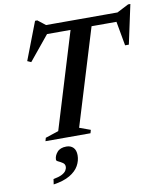

<svg xmlns="http://www.w3.org/2000/svg" viewBox="-102 -793 961 1134"><g transform="rotate(-10 379.0 -225.5)"><path d="M691 -621.5H188L253.5 -635L122 -474.5L99.5 -484.5L186.5 -711H200L259.5 -664.5L216 -675H706.5L654 -664.5L744.5 -711H758L707.5 -476H685L656.5 -635ZM389 -639.5H515L333 -43.5L399 -19.5L393.5 0H123.5L129 -19.5L208 -45.5ZM165.5 119Q165.5 95 183.8 73.8Q202 52.5 239 52.5Q265 52.5 280.5 68.2Q296 84 296 114.5Q296 147 279.2 177Q262.5 207 225.2 229Q188 251 127 260L131.5 228.5Q164.5 222.5 182.8 213Q201 203.5 208.2 192Q215.5 180.5 215.5 168.5Q215.5 153.5 203 145Q190.5 136.5 178 131Q165.5 125.5 165.5 119Z"/></g></svg>

Font: Newsreader 24pt SemiBold
Style: Italic
Weight: 600
Italic angle: -17°
Designer: Hugues Gentile
Foundry: Production Type
Version: Version 1.003